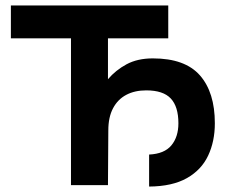

<svg xmlns="http://www.w3.org/2000/svg" viewBox="-20 -680 857 706"><path d="M598.7 -539H377V-388.7Q405.3 -422 445.5 -443.7Q485.7 -465.3 542 -465.3Q660.3 -465.3 715.2 -402.8Q770 -340.3 770 -226.7Q770 -160 745.3 -107.7Q720.7 -55.3 667.2 -25Q613.7 5.3 528.3 6V-111.7Q584.3 -114.3 610.2 -145.5Q636 -176.7 636 -226.7Q636 -288 608 -317.8Q580 -347.7 517.7 -347.7Q475.3 -347.7 444.2 -331.2Q413 -314.7 395.7 -282Q378.3 -249.3 378.3 -200.7L377 0.7H241V-539H20V-660H598.7Z"/></svg>

Font: Nata Sans
Style: Regular
Weight: 400
Designer: Daniel Uzquiano Cruz
Version: Version 1.001